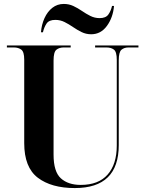

<svg xmlns="http://www.w3.org/2000/svg" viewBox="-20 -945 738 975"><path d="M360 10Q241 10 172 -42.5Q103 -95 103 -218V-642Q103 -682 88 -693Q73 -704 51 -704H15V-714H339V-704H303Q281 -704 266.5 -692.5Q252 -681 252 -638V-160Q252 -73 289 -39.5Q326 -6 390 -6Q480 -6 526.5 -58.5Q573 -111 573 -206V-641Q573 -682 558.5 -693Q544 -704 521 -704H463V-714H683V-704H632Q611 -704 597 -692.5Q583 -681 583 -638V-208Q583 10 360 10ZM443 -771Q417 -771 394.5 -782Q372 -793 351 -807.5Q330 -822 308 -833Q286 -844 261 -844Q229 -844 216.5 -825.5Q204 -807 198 -781H188Q191 -820 206 -853Q221 -886 246 -905.5Q271 -925 304 -925Q330 -925 352.5 -914.5Q375 -904 396 -889.5Q417 -875 439 -864Q461 -853 486 -853Q517 -853 530 -871Q543 -889 549 -915H559Q554 -856 523 -813.5Q492 -771 443 -771Z"/></svg>

Font: Noto Serif Display SemiCondensed
Style: Bold
Weight: 700
Width: 4
Designer: Monotype Design Team
Foundry: Monotype Imaging Inc.
Version: Version 2.009